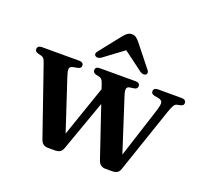

<svg xmlns="http://www.w3.org/2000/svg" viewBox="-120 -837 1062 988"><g transform="rotate(20 411.0 -343.0)"><path d="M276.5 5H234Q220.5 5 210.2 -1.8Q200 -8.5 194 -25L65.5 -396.5Q59.5 -415 53.5 -421.2Q47.5 -427.5 39 -429.5L22 -433.5Q12.5 -436.5 8.5 -441Q4.5 -445.5 4.5 -452.5Q4.5 -461.5 11 -466.5Q17.5 -471.5 29 -471.5H233Q244 -471.5 250.5 -466.8Q257 -462 257 -453Q257 -445.5 252.8 -441Q248.5 -436.5 237.5 -434L218 -430.5Q199.5 -427 196.2 -416.8Q193 -406.5 203 -375.5L305.5 -64.5L277.5 -43L400.5 -400L440.5 -371L316 -22Q310 -6.5 299.5 -0.8Q289 5 276.5 5ZM590 5H548.5Q536 5 525.2 -2Q514.5 -9 509 -25L382 -400Q376.5 -416.5 371 -422Q365.5 -427.5 357 -429.5L339 -433.5Q329.5 -436.5 325.8 -441Q322 -445.5 322 -453Q322 -471.5 346.5 -471.5H541.5Q565.5 -471.5 565.5 -452.5Q565.5 -445.5 561.2 -440.8Q557 -436 547.5 -434.5L524 -431Q510.5 -429 508 -417.8Q505.5 -406.5 514.5 -379.5L616.5 -63.5L590 -41L695.5 -368.5Q706 -402 703 -414.5Q700 -427 679.5 -430.5L660 -434Q649.5 -436.5 645 -441Q640.5 -445.5 640.5 -453Q640.5 -462 647 -466.8Q653.5 -471.5 664.5 -471.5H794.5Q805.5 -471.5 812 -466.5Q818.5 -461.5 818.5 -452.5Q818.5 -446 814.8 -441.2Q811 -436.5 800 -434L783 -430.5Q773.5 -428.5 766.5 -417.2Q759.5 -406 750 -378L629 -22.5Q623.5 -6.5 612.8 -0.8Q602 5 590 5ZM467 -623.5H417L549.5 -525Q558.5 -519 566.8 -518.8Q575 -518.5 580.5 -522.5Q585 -526.5 585.2 -533.2Q585.5 -540 578.5 -548.5L483 -668.5Q473 -680 464.2 -686.2Q455.5 -692.5 442.5 -692.5Q429 -692.5 419.8 -686.2Q410.5 -680 400.5 -668.5L305.5 -548.5Q298.5 -540 298.5 -533.2Q298.5 -526.5 303.5 -522.5Q309 -518.5 317.2 -518.8Q325.5 -519 334.5 -525Z"/></g></svg>

Font: Fraunces Medium
Style: Regular
Weight: 500
Version: Version 1.000;[b76b70a41]